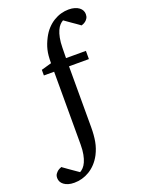

<svg xmlns="http://www.w3.org/2000/svg" viewBox="-273 -817 838 1125"><g transform="rotate(-20 146.0 -254.0)"><path d="M389.2 -676.8Q389.2 -661.6 383.1 -651.6Q377 -641.6 368.9 -635.5Q360.8 -629.4 353.3 -626.5Q345.7 -623.5 342.8 -623Q341.8 -624 334.7 -629.2Q327.6 -634.3 317.6 -641.4Q307.6 -648.4 296.1 -656.2Q284.7 -664.1 274.9 -671.1Q265.1 -678.2 258.3 -682.9Q251.5 -687.5 251 -688Q240.2 -682.1 230 -671.4Q219.7 -660.6 211.7 -642.6Q203.6 -624.5 198.5 -598.9Q193.4 -573.2 192.9 -538.1L191.9 -474.1H315.9V-422.9H191.9V-43Q191.9 6.3 184.8 45.2Q177.7 84 159.2 120.1Q144.5 147.9 125.2 168.5Q106 189 83.7 202.4Q61.5 215.8 37.4 222.4Q13.2 229 -11.2 229Q-32.7 229 -48.6 224.1Q-64.5 219.2 -75.4 210.9Q-86.4 202.6 -91.8 191.9Q-97.2 181.2 -97.2 168.9Q-97.2 153.3 -90.1 143.6Q-83 133.8 -74.7 127.4Q-64.9 120.6 -51.8 116.2Q-51.3 117.2 -46.9 120.4Q-42.5 123.5 -35.9 128.2Q-29.3 132.8 -21 138.9Q-12.7 145 -3.9 150.9Q15.6 165 41 182.1Q51.8 176.3 62.3 165.3Q72.8 154.3 80.8 136.2Q88.9 118.2 94 92Q99.1 65.9 99.1 30.8V-422.9H35.2V-458L99.1 -476.1Q99.1 -501 100.8 -520.8Q102.5 -540.5 106.7 -557.9Q110.8 -575.2 117.2 -591.6Q123.5 -607.9 132.8 -626Q147.5 -654.3 166.7 -675Q186 -695.8 208.3 -709.5Q230.5 -723.1 254.6 -730Q278.8 -736.8 303.2 -736.8Q324.2 -736.8 340.3 -731.9Q356.4 -727.1 367.4 -718.8Q378.4 -710.4 383.8 -699.7Q389.2 -689 389.2 -676.8Z"/></g></svg>

Font: Tagmukay Beta
Style: Regular
Weight: 400
Designer: Peter Martin
Foundry: SIL International
Version: Version 2.000; dev 82b92eM